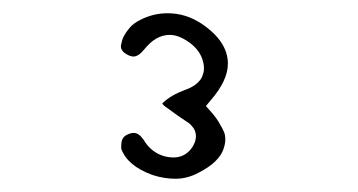

<svg xmlns="http://www.w3.org/2000/svg" viewBox="-20 -750 540 290"><path d="M210 -485.8Q227.5 -480 245.1 -480Q262.7 -480 279.8 -489Q296.9 -498 305.4 -506.6Q314 -515.1 317.1 -523.7Q320.3 -532.2 320.3 -539.3Q320.3 -546.4 318.1 -551.3Q315.9 -556.2 313 -561Q307.6 -571.3 298.8 -581.1L291 -589.8L298.3 -598.6Q324.2 -628.4 324.2 -653.8Q324.2 -687.5 284.2 -714.4Q260.3 -730 233.4 -730Q210.9 -730 191.4 -719.7Q181.6 -714.8 175.8 -708Q165 -695.3 163.6 -685.1Q162.6 -682.1 162.6 -680.2Q162.6 -678.2 163.1 -676.8Q164.1 -673.8 167 -670.9Q175.3 -664.6 181.6 -664.6Q189 -664.6 197.8 -675.3Q215.3 -697.3 236.3 -697.3Q249.5 -697.3 265.1 -686.5Q283.2 -673.8 287.1 -655.3Q288.1 -651.4 288.1 -646.7Q288.1 -642.1 286.9 -638.7Q285.6 -635.3 284.7 -632.8Q277.8 -620.6 259.8 -614.3Q238.3 -606.4 226.1 -594.7Q225.6 -594.2 225.1 -593.8Q226.6 -590.8 231.9 -587.4Q252.4 -572.3 258.8 -568.4Q266.6 -563.5 268.6 -561Q275.9 -553.7 275.9 -544.4Q275.9 -534.2 268.1 -524.4Q257.8 -512.2 242.2 -512.2Q224.1 -512.2 210 -523.4Q202.1 -529.8 196.8 -539.1L192.4 -544.4Q187.5 -549.3 181.6 -549.3Q178.7 -549.3 174.3 -547.6Q169.9 -545.9 167.5 -543.5Q163.1 -539.1 163.1 -530.3Q163.1 -527.8 163.1 -525.4Q172.4 -499.5 210 -485.8Z"/></svg>

Font: NaikaiFont
Style: ExtraLight
Weight: 200
Version: Version 1.89